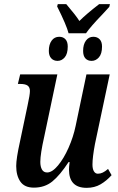

<svg xmlns="http://www.w3.org/2000/svg" viewBox="-20 -894 568 924"><path d="M312 -78Q312 -90 315 -114H310Q268 -50 231.5 -20.5Q195 9 143 9Q98 9 78 -20Q58 -49 58 -95Q58 -131 76 -212L113 -388Q124 -438 124 -456Q124 -474 113 -482Q102 -490 78 -490H66L77 -536H256L193 -237Q174 -153 174 -115Q174 -92 182 -78Q190 -64 207 -64Q231 -64 259 -97.5Q287 -131 310 -183Q333 -235 344 -288L396 -536H508L437 -201Q425 -137 425 -102Q425 -81 432 -69.5Q439 -58 451 -58Q463 -58 474.5 -63.5Q486 -69 500 -81L517 -51Q493 -24 464 -7Q435 10 397 10Q312 10 312 -78ZM255 -863 258 -874H299Q346 -819 362 -793Q396 -827 457 -874H509L506 -861L473 -825Q415 -765 394 -734H310Q300 -773 255 -863ZM215 -649Q215 -680 228.5 -698.5Q242 -717 265 -717Q284 -717 295 -705Q306 -693 306 -670Q306 -635 291.5 -618Q277 -601 257 -601Q238 -601 226.5 -613.5Q215 -626 215 -649ZM380 -649Q380 -680 393.5 -698.5Q407 -717 429 -717Q448 -717 459.5 -705Q471 -693 471 -670Q471 -635 456 -618Q441 -601 421 -601Q402 -601 391 -613Q380 -625 380 -649Z"/></svg>

Font: Noto Serif CondSemiBold
Style: Italic
Weight: 600
Width: 3
Italic angle: -12°
Designer: Monotype Design Team
Foundry: Monotype Imaging Inc.
Version: Version 1.001